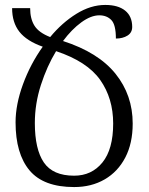

<svg xmlns="http://www.w3.org/2000/svg" viewBox="-20 -747 603 777"><path d="M517 -247Q517 -167 487 -109.5Q457 -52 403.5 -21Q350 10 280 10Q156 10 99.5 -57.5Q43 -125 43 -252Q43 -324 73 -406Q103 -488 153 -558Q88 -581 58.5 -618.5Q29 -656 29 -714H102Q102 -671 119.5 -643Q137 -615 183 -597Q231 -655 289 -691Q347 -727 406 -727Q458 -727 486.5 -704Q515 -681 515 -638Q515 -615 496 -603Q477 -591 449 -591Q449 -647 430.5 -666Q412 -685 382 -685Q348 -685 309 -656.5Q270 -628 235 -581Q378 -535 447.5 -448.5Q517 -362 517 -247ZM121 -249Q121 -143 157.5 -89.5Q194 -36 280 -36Q351 -36 394.5 -89.5Q438 -143 438 -247Q438 -349 385.5 -423.5Q333 -498 207 -540Q170 -479 145.5 -403Q121 -327 121 -249Z"/></svg>

Font: Noto Serif Armenian Condensed
Style: Regular
Weight: 400
Width: 3
Designer: Monotype Design Team
Foundry: Monotype Imaging Inc.
Version: Version 2.008; ttfautohint (v1.8.4.7-5d5b)